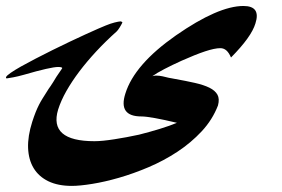

<svg xmlns="http://www.w3.org/2000/svg" viewBox="-202 -402 930 633"><path d="M640.1 -324.7Q633.3 -302.2 613.5 -274.7Q593.8 -247.1 559.6 -212.4Q552.7 -228.5 544.2 -235.8Q535.6 -243.2 524.4 -243.2Q505.9 -243.2 474.1 -232.7Q442.4 -222.2 396.5 -201.7Q365.2 -187.5 339.8 -174.3Q314.5 -161.1 300.3 -150.9Q308.1 -152.8 312 -152.8Q323.2 -152.8 334 -150.4Q344.7 -147.9 354.5 -145.5Q359.4 -144.5 364 -143.8Q368.7 -143.1 373 -142.1Q411.1 -135.3 440.4 -128.7Q469.7 -122.1 488.5 -112.8Q507.3 -103.5 514.9 -89.8Q522.5 -76.2 516.6 -54.2Q498.5 -7.3 463.1 30.8Q427.7 68.8 382.8 98.4Q337.9 127.9 287.8 149.2Q237.8 170.4 190.2 184.1Q142.6 197.8 101.8 204.3Q61 210.9 34.7 210.9Q-10.7 210.9 -42.5 195.6Q-74.2 180.2 -91.1 152.3Q-107.9 124.5 -109.4 85.7Q-110.8 46.9 -95.7 -0.5Q-89.8 -18.6 -84.5 -32Q-79.1 -45.4 -73.5 -56.4Q-67.9 -67.4 -61.8 -77.1Q-55.7 -86.9 -48.8 -97.7Q-42.5 -108.4 -33.2 -121.1L-33.7 -120.6Q-31.7 -123.5 -30 -126.2Q-28.3 -128.9 -26.4 -131.8Q-22.5 -138.7 -16.1 -148.7Q-9.8 -158.7 2 -175.3Q2 -175.8 2.4 -176.3L2.9 -176.8Q3.9 -178.7 0.5 -179.9Q-2.9 -181.2 -9.8 -181.2Q-22.5 -181.2 -50.5 -174.8Q-78.6 -168.5 -122.1 -155.8Q-143.1 -149.9 -157.7 -147.2Q-172.4 -144.5 -179.2 -143.6Q-183.1 -143.6 -182.1 -147.5Q-180.7 -152.3 -167.2 -161.6Q-153.8 -170.9 -132.6 -182.9Q-111.3 -194.8 -84.5 -208.7Q-57.6 -222.7 -29.1 -236.8Q-0.5 -251 27.8 -264.4Q56.2 -277.8 80.1 -288.8Q104 -299.8 121.6 -307.4Q139.2 -314.9 146.5 -317.9Q163.1 -324.7 176 -327.9Q189 -331.1 195.3 -331.5Q197.3 -331.5 199 -330.3Q200.7 -329.1 201.7 -328.1Q197.8 -319.8 192.4 -311.3Q187 -302.7 183.1 -298.8Q146.5 -266.1 115.2 -232.4Q84 -198.7 59.3 -166Q34.7 -133.3 16.8 -101.8Q-1 -70.3 -10.3 -41Q-42 63.5 109.4 63.5Q122.6 63.5 139.4 61.8Q156.2 60.1 175.3 57.1Q194.3 54.2 215.1 50.3Q235.8 46.4 256.3 42Q293 32.7 325.4 22.7Q357.9 12.7 381.3 2.9Q338.9 -7.3 308.8 -12.7Q278.8 -18.1 264.2 -18.1Q187 -18.1 211.4 -93.8Q241.2 -189.5 377.9 -285.2Q517.6 -382.3 600.6 -382.3Q658.7 -382.3 640.1 -324.7Z"/></svg>

Font: XB Khoramshahr
Style: Bold Italic
Weight: 700
Italic angle: -12°
Designer: Behnam
Foundry: Irmug
Version: Version 8.005 2009